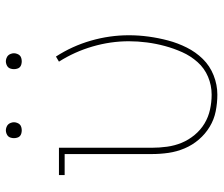

<svg xmlns="http://www.w3.org/2000/svg" viewBox="-72 -664 745 640"><g transform="rotate(-90 300.0 -344.5)"><path d="M304 8Q276 8 248.5 2.5Q221 -3 197 -17.5Q173 -32 154.5 -53.5Q136 -75 125 -101Q114 -127 110 -154.5Q106 -182 106 -210V-501H36V-520H127V-210Q127 -185 130.5 -159.5Q134 -134 143.5 -111Q153 -88 169.5 -68Q186 -48 207.5 -35Q229 -22 254 -16.5Q279 -11 304 -11Q335 -11 363.5 -23Q392 -35 412.5 -58Q433 -81 445.5 -109Q458 -137 466 -166.5Q474 -196 478 -226.5Q482 -257 482 -287Q482 -348 464.5 -408Q447 -468 414 -520L431 -530Q466 -476 484 -413.5Q502 -351 502 -287Q502 -254 497.5 -221Q493 -188 484.5 -156Q476 -124 461 -94Q446 -64 423 -40.5Q400 -17 368.5 -4.5Q337 8 304 8ZM415 -644Q410 -644 404.5 -645.5Q399 -647 395.5 -650.5Q392 -654 390.5 -659.5Q389 -665 389 -670Q389 -675 390.5 -680.5Q392 -686 395.5 -689.5Q399 -693 404.5 -695Q410 -697 415 -697Q420 -697 425.5 -695Q431 -693 434.5 -689.5Q438 -686 440 -680.5Q442 -675 442 -670Q442 -665 440 -659.5Q438 -654 434.5 -650.5Q431 -647 425.5 -645.5Q420 -644 415 -644ZM185 -644Q180 -644 174.5 -645.5Q169 -647 165.5 -650.5Q162 -654 160.5 -659.5Q159 -665 159 -670Q159 -675 160.5 -680.5Q162 -686 165.5 -689.5Q169 -693 174.5 -695Q180 -697 185 -697Q190 -697 195.5 -695Q201 -693 204.5 -689.5Q208 -686 210 -680.5Q212 -675 212 -670Q212 -665 210 -659.5Q208 -654 204.5 -650.5Q201 -647 195.5 -645.5Q190 -644 185 -644Z"/></g></svg>

Font: Iosevka HT Thin Extended
Style: Regular
Weight: 100
Width: 7
Monospace: yes
Designer: Belleve Invis
Foundry: Belleve Invis
Version: Version 32.3.0; ttfautohint (v1.8.4)